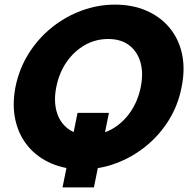

<svg xmlns="http://www.w3.org/2000/svg" viewBox="-20 -727 815 832"><path d="M316 -238H452L387 85H251ZM336 7Q262 7 202 -19Q142 -45 102 -92.5Q62 -140 47 -205.5Q32 -271 47 -350Q63 -429 104 -494.5Q145 -560 204 -607.5Q263 -655 333.5 -681Q404 -707 478 -707Q554 -707 614 -681Q674 -655 714 -607.5Q754 -560 768.5 -494.5Q783 -429 767 -350Q752 -271 711 -205.5Q670 -140 611 -92.5Q552 -45 481.5 -19Q411 7 336 7ZM366 -142Q421 -142 467.5 -169Q514 -196 546 -243Q578 -290 590 -350Q602 -411 588.5 -457.5Q575 -504 539.5 -531Q504 -558 449 -558Q393 -558 346.5 -531Q300 -504 268 -457.5Q236 -411 224 -350Q212 -290 225.5 -243Q239 -196 275 -169Q311 -142 366 -142Z"/></svg>

Font: Albert Sans Black
Style: Italic
Weight: 900
Italic angle: -11.25°
Designer: Andreas Rasmussen
Foundry: a.Foundry
Version: Version 1.025